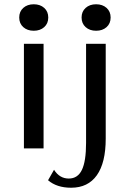

<svg xmlns="http://www.w3.org/2000/svg" viewBox="-20 -695 608 899"><path d="M70 -613Q70 -641 89 -658Q108 -675 138 -675Q168 -675 187 -658Q206 -641 206 -613Q206 -585 187 -568Q168 -551 138 -551Q108 -551 89 -568Q70 -585 70 -613ZM92 -490H184V0H92ZM362 -613Q362 -641 381 -658Q400 -675 430 -675Q460 -675 479 -658Q498 -641 498 -613Q498 -585 479 -568Q460 -551 430 -551Q400 -551 381 -568Q362 -585 362 -613ZM205 149 233 100Q259 141 302 141Q344 141 363.5 100.5Q383 60 383 -26V-490H475V-46Q475 67 433.5 125.5Q392 184 313 184Q246 184 205 149Z"/></svg>

Font: Fahkwang
Style: Regular
Weight: 400
Version: Version 1.000; ttfautohint (v1.6)